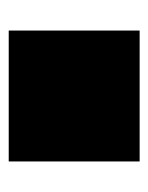

<svg xmlns="http://www.w3.org/2000/svg" viewBox="30 -550 340 440"><g transform="rotate(-90 200.0 -330.0)"><path d="M50 -180H350V-480H50Z"/></g></svg>

Font: text-security-square
Style: Regular
Weight: 400
Monospace: yes
Foundry: Oskari Noppa
Version: Version 3.000;hotconv 1.0.118;makeotfexe 2.5.65603